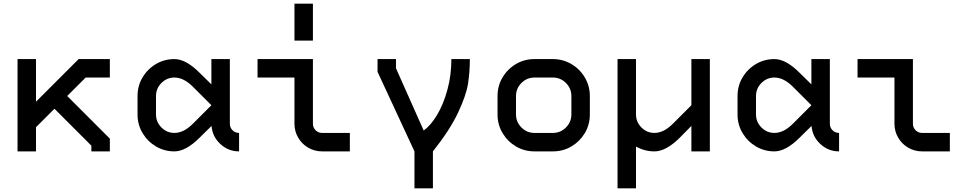

<svg xmlns="http://www.w3.org/2000/svg" viewBox="-20 -820 5240 1040"><path d="M475 -31 275 -231 175 -131V0H75V-500H175V-269L406 -500H575V-400H444L344 -300L575 -69V0H475Z M925 -500Q987 -500 1062 -425L1125 -363V-500H1225V-150Q1225 -129 1239.5 -114.5Q1254 -100 1275 -100V0Q1217 0 1174 -39.5Q1131 -79 1126 -136L1125 -137L1062 -75Q987 0 925 0Q870 0 824.5 -27Q779 -54 752 -99.5Q725 -145 725 -200V-300Q725 -355 752 -400.5Q779 -446 824.5 -473Q870 -500 925 -500ZM925 -100Q975 -100 1025 -150L1125 -250L1025 -350Q975 -400 925 -400Q884 -400 854.5 -370.5Q825 -341 825 -300V-200Q825 -159 854.5 -129.5Q884 -100 925 -100Z M1575 -400H1375V-500H1675V-150Q1675 -129 1689.5 -114.5Q1704 -100 1725 -100H1875V0H1725Q1684 0 1649.5 -20Q1615 -40 1595 -74.5Q1575 -109 1575 -150ZM1675 -800V-600H1575V-800Z M2325 200H2225V0L2025 -431V-500H2125V-450L2275 -113Q2313 -140 2347.5 -197.5Q2382 -255 2403.5 -334Q2425 -413 2425 -500H2525Q2525 -429 2515 -366Q2505 -303 2461 -209.5Q2417 -116 2325 0Z M2975 0H2875Q2820 0 2774.5 -27Q2729 -54 2702 -99.5Q2675 -145 2675 -200V-300Q2675 -355 2702 -400.5Q2729 -446 2774.5 -473Q2820 -500 2875 -500H2975Q3029 -500 3075 -473Q3121 -446 3148 -400Q3175 -354 3175 -300V-200Q3175 -145 3148 -99.5Q3121 -54 3075.5 -27Q3030 0 2975 0ZM2875 -100H2975Q3016 -100 3045.5 -129.5Q3075 -159 3075 -200V-300Q3075 -341 3045.5 -370.5Q3016 -400 2975 -400H2875Q2834 -400 2804.5 -370.5Q2775 -341 2775 -300V-200Q2775 -159 2804.5 -129.5Q2834 -100 2875 -100Z M3525 0Q3472 0 3425 -26V200H3325V-500H3425V-200Q3425 -159 3454.5 -129.5Q3484 -100 3525 -100Q3575 -100 3625 -150L3725 -250V-500H3825V0H3725V-138L3663 -75Q3588 0 3525 0Z M4175 -500Q4237 -500 4312 -425L4375 -363V-500H4475V-150Q4475 -129 4489.5 -114.5Q4504 -100 4525 -100V0Q4467 0 4424 -39.5Q4381 -79 4376 -136L4375 -137L4312 -75Q4237 0 4175 0Q4120 0 4074.5 -27Q4029 -54 4002 -99.5Q3975 -145 3975 -200V-300Q3975 -355 4002 -400.5Q4029 -446 4074.5 -473Q4120 -500 4175 -500ZM4175 -100Q4225 -100 4275 -150L4375 -250L4275 -350Q4225 -400 4175 -400Q4134 -400 4104.5 -370.5Q4075 -341 4075 -300V-200Q4075 -159 4104.5 -129.5Q4134 -100 4175 -100Z M4825 -400H4625V-500H4925V-150Q4925 -129 4939.5 -114.5Q4954 -100 4975 -100H5125V0H4975Q4934 0 4899.5 -20Q4865 -40 4845 -74.5Q4825 -109 4825 -150Z"/></svg>

Font: Monoikos Medium
Style: Regular
Weight: 500
Designer: Brian Krent
Version: Version 0.088